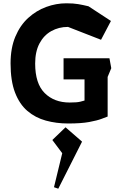

<svg xmlns="http://www.w3.org/2000/svg" viewBox="-20 -738 734 1163"><path d="M393 10Q321 10 257.5 -7.5Q194 -25 146 -66Q98 -107 71 -177.5Q44 -248 44 -354Q44 -447 73 -516Q102 -585 151 -629.5Q200 -674 260 -696Q320 -718 382 -718Q425 -718 454 -713Q483 -708 516 -700L652 -611L592 -497L392 -575Q336 -575 290.5 -549.5Q245 -524 219 -474.5Q193 -425 193 -353Q193 -232 250.5 -174.5Q308 -117 402 -117Q447 -117 466 -122Q485 -127 492 -129V-257H365V-385H643L654 -325L632 -272V-32Q621 -28 595 -18Q569 -8 520.5 1Q472 10 393 10ZM333 405 307 396 357 190 297 110 377 33 477 120Z"/></svg>

Font: Rowdies Light
Style: Regular
Weight: 300
Designer: Jaikishan Patel
Version: Version 1.000; ttfautohint (v1.8.3)